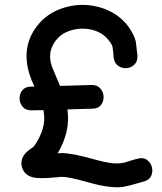

<svg xmlns="http://www.w3.org/2000/svg" viewBox="-20 -749 684 809"><path d="M496 39Q508 37 526 32.5Q544 28 560.5 23Q577 18 585 16Q609 10 617 -8Q625 -26 620 -45Q615 -64 599 -75.5Q583 -87 559 -80Q545 -77 530 -72Q515 -67 505 -64Q496 -62 486 -61Q449 -57 379 -77Q285 -104 239 -104Q236 -104 223 -103Q278 -196 264 -288Q330 -290 368 -291Q393 -291 405 -306Q417 -321 416.5 -341Q416 -361 403 -376Q390 -391 366 -391Q329 -390 233 -387L232 -389Q205 -452 201 -463Q189 -493 191.5 -521.5Q194 -550 215 -578Q239 -610 282.5 -622Q326 -634 370 -623Q414 -611 438 -579Q452 -562 454 -552Q455 -547 456.5 -533.5Q458 -520 459 -505Q463 -481 479.5 -470.5Q496 -460 515 -462Q534 -464 547.5 -478Q561 -492 559 -517Q552 -572 552 -575Q544 -606 518 -641Q488 -679 444.5 -701Q401 -723 350.5 -727.5Q300 -732 251 -717Q178 -695 135 -638Q67 -548 106 -431Q112 -412 125 -384H111Q87 -384 74.5 -369Q62 -354 62.5 -334Q63 -314 75.5 -299Q88 -284 113 -284Q136 -284 163 -285Q163 -282 164 -279Q177 -208 122 -131L105 -119Q89 -107 80 -94Q62 -64 77 -33Q88 -11 114 -3Q124 0 137 1Q154 2 180 1Q195 0 220 -2Q238 -4 239 -4Q271 -4 351 19Q441 45 496 39Z"/></svg>

Font: Balsamiq Sans
Style: Regular
Weight: 400
Designer: Michael Angeles
Foundry: Balsamiq SRL
Version: Version 1.020; ttfautohint (v1.8.4.7-5d5b);gftools[0.9.26]